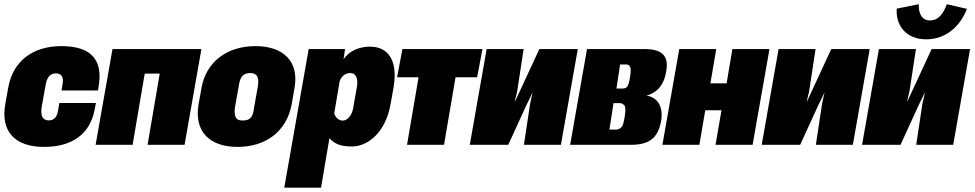

<svg xmlns="http://www.w3.org/2000/svg" viewBox="-39 -675 4547 895"><path d="M166 9.8C296.4 9.8 379.4 -49.3 401.4 -160.6L408.2 -194.8H237.8L231.4 -158.7C227.1 -130.9 213.9 -113.8 188 -113.8C160.2 -113.8 149.4 -134.8 154.8 -173.8L173.3 -276.4C178.7 -313.5 194.3 -333 221.7 -333C247.6 -333 257.3 -315.4 253.4 -288.1L247.6 -253.4H418L422.9 -286.6C437 -400.4 381.8 -460 246.6 -460C115.7 -460 21 -392.1 -1 -264.6L-14.2 -190.4C-37.6 -59.6 33.2 9.8 166 9.8Z M406.7 0H579.1L635.7 -332H705.6L648.9 0H821.3L899.9 -446.3H485.4Z M1068.4 9.8C1200.7 9.8 1297.9 -63 1320.8 -189.9L1334 -265.6C1355.5 -387.2 1283.7 -460 1151.4 -460C1020 -460 921.9 -387.2 900.4 -265.6L886.7 -189.9C864.7 -63 937 9.8 1068.4 9.8ZM1092.8 -113.3C1064 -113.3 1051.3 -124.5 1055.7 -171.4L1074.2 -275.4C1080.1 -319.8 1097.7 -334.5 1127 -334.5C1155.8 -334.5 1169.4 -319.8 1163.6 -275.4L1145 -171.4C1140.6 -124.5 1122.1 -113.3 1092.8 -113.3Z M1286.1 199.7H1457.5L1496.6 -30.8C1515.6 -9.8 1540 7.8 1600.6 7.8C1680.7 7.8 1759.8 -63.5 1781.7 -189.9L1795.4 -266.6C1817.4 -392.1 1770.5 -457.5 1686.5 -457.5C1620.1 -457.5 1582 -426.8 1563 -399.4L1562.5 -398.9L1569.3 -446.3H1399.9ZM1559.1 -112.8C1541 -112.8 1524.4 -126.5 1519 -146.5L1544.4 -296.9C1552.7 -318.4 1568.4 -334.5 1593.8 -334.5C1615.7 -334.5 1630.9 -317.4 1625.5 -274.4L1607.4 -171.9C1602.1 -135.3 1578.6 -112.8 1559.1 -112.8Z M1858.4 0H2030.8L2084.5 -314.9H2185.1L2210 -446.3H1836.9L1812 -314.9H1912.1Z M2150.9 0H2330.1L2416.5 -188.5L2432.1 -219.7L2443.8 -245.1C2439.9 -225.1 2436.5 -209.5 2432.1 -191.4L2403.3 0H2575.7L2654.3 -446.3H2475.1L2388.7 -259.8L2374 -228.5L2361.8 -201.7H2360.8C2362.8 -211.9 2364.7 -221.2 2367.2 -230C2369.6 -238.8 2371.6 -247.6 2373 -256.8L2401.9 -446.3H2229.5Z M2618.7 0H2902.8C2990.2 0 3029.3 -34.2 3043 -112.3C3054.2 -182.1 3022.9 -222.2 2974.6 -229.5H2975.1C3017.6 -241.2 3055.2 -272 3066.4 -341.8C3079.6 -412.6 3049.8 -446.3 2965.8 -446.3H2697.3ZM2801.8 -70.8 2820.8 -194.3H2851.6C2856.9 -194.3 2863.3 -191.4 2870.1 -185.5C2876.5 -179.7 2877.9 -162.6 2873.5 -133.8C2869.1 -104.5 2863.8 -86.9 2856.4 -80.6C2849.1 -74.2 2840.8 -70.8 2831.5 -70.8ZM2834.5 -262.2 2851.6 -374.5H2880.4C2888.7 -374.5 2894.5 -371.1 2898.4 -363.8C2901.9 -356.4 2901.9 -341.3 2898.4 -318.8C2894.5 -293.5 2890.1 -277.8 2885.3 -271.5C2879.9 -265.1 2872.6 -262.2 2862.8 -262.2Z M3048.8 0H3221.2L3248.5 -161.1H3324.2L3296.4 0H3469.2L3547.9 -446.3H3375L3348.1 -286.6H3272.5L3299.8 -446.3H3127.4Z M3511.7 0H3690.9L3777.3 -188.5L3793 -219.7L3804.7 -245.1C3800.8 -225.1 3797.4 -209.5 3793 -191.4L3764.2 0H3936.5L4015.1 -446.3H3835.9L3749.5 -259.8L3734.9 -228.5L3722.7 -201.7H3721.7C3723.6 -211.9 3725.6 -221.2 3728 -230C3730.5 -238.8 3732.4 -247.6 3733.9 -256.8L3762.7 -446.3H3590.3Z M3979.5 0H4158.7L4245.1 -188.5L4260.7 -219.7L4272.5 -245.1C4268.6 -225.1 4265.1 -209.5 4260.7 -191.4L4231.9 0H4404.3L4482.9 -446.3H4303.7L4217.3 -259.8L4202.6 -228.5L4190.4 -201.7H4189.5C4191.4 -211.9 4193.4 -221.2 4195.8 -230C4198.2 -238.8 4200.2 -247.6 4201.7 -256.8L4230.5 -446.3H4058.1ZM4278.3 -491.7C4374 -491.7 4438.5 -556.2 4468.3 -633.8L4374.5 -655.3C4357.4 -607.9 4333 -579.6 4296.4 -579.6C4259.3 -579.6 4242.2 -610.8 4243.7 -655.3L4141.1 -634.8C4135.3 -558.6 4183.1 -491.7 4278.3 -491.7Z"/></svg>

Font: Roboto Flex Super Cond Black
Style: Italic
Weight: 900
Width: 3
Italic angle: -10°
Designer: Berlow after Robertson
Foundry: Google
Version: Version 3.200;Glyphs 3.3 (3311)